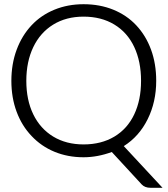

<svg xmlns="http://www.w3.org/2000/svg" viewBox="-20 -739 797 912"><path d="M695 153Q668 153 653 137L511 -17Q443 8 377 8Q302 8 239 -18Q176 -44 130 -93Q84 -141 59 -208Q34 -275 34 -355Q34 -435 59 -502.5Q84 -570 130 -619Q175 -667 238.5 -693Q302 -719 377 -719Q454 -719 518 -693Q582 -667 627 -619Q673 -570 697.5 -503Q722 -436 722 -355Q722 -255 681.5 -173Q641 -91 568 -45L752 153ZM650 -355Q650 -447 617.5 -516Q585 -585 523 -622.5Q461 -660 377 -660Q294 -660 232.5 -622Q171 -584 138 -515Q105 -446 105 -355Q105 -264 138 -196Q171 -128 232.5 -90.5Q294 -53 377 -53Q461 -53 523 -90Q585 -127 617.5 -195.5Q650 -264 650 -355Z"/></svg>

Font: Aleo Light
Style: Regular
Weight: 300
Designer: Alessio Laiso
Foundry: Alessio Laiso
Version: Version 2.000